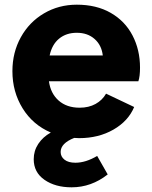

<svg xmlns="http://www.w3.org/2000/svg" viewBox="-20 -578 651 820"><path d="M297 11Q239 34 239 71Q239 91 255.5 104Q272 117 302 117Q346 117 395 88L440 167Q370 222 286 222Q216 222 170 190Q124 158 124 102Q124 66 143.5 36.5Q163 7 197 -12Q120 -45 76.5 -115.5Q33 -186 33 -274Q33 -354 69 -419Q105 -484 168 -521Q231 -558 308 -558Q392 -558 453 -523Q514 -488 546 -426.5Q578 -365 578 -289Q578 -252 571 -231H189Q196 -179 230.5 -148.5Q265 -118 320 -118Q359 -118 388 -134Q417 -150 433 -178L553 -121Q528 -61 464.5 -24.5Q401 12 318 12ZM419 -341Q414 -385 384 -411.5Q354 -438 308 -438Q263 -438 232.5 -413Q202 -388 192 -341Z"/></svg>

Font: Evergrow Sans 
Style: ExtraBold
Weight: 800
Foundry: 10Web
Version: Version 1.000